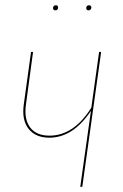

<svg xmlns="http://www.w3.org/2000/svg" viewBox="-20 -717 472 737"><path d="M192.9 -677.2Q183.6 -677.2 183.6 -686.5Q183.6 -690.9 186.5 -693.8Q189.5 -696.8 193.8 -696.8Q203.1 -696.8 203.1 -688Q203.1 -683.6 200.2 -680.4Q197.3 -677.2 192.9 -677.2ZM320.3 -677.2Q311 -677.2 311 -686.5Q311 -690.9 314 -693.8Q316.9 -696.8 321.3 -696.8Q330.6 -696.8 330.6 -688Q330.6 -683.6 327.6 -680.4Q324.7 -677.2 320.3 -677.2ZM368.2 -517.6 295.9 0H288.1L329.1 -291.5Q260.3 -188.5 169.4 -188.5Q116.7 -188.5 89.8 -222.4Q63 -256.3 71.3 -315.9L99.1 -517.6H106.9L79.6 -315.9Q71.8 -259.8 95.5 -228Q119.1 -196.3 169.9 -196.3Q263.2 -196.3 330.6 -303.7L360.4 -517.6Z"/></svg>

Font: Fira Sans Compressed Eight
Style: Italic
Weight: 100
Width: 3
Italic angle: -8°
Designer: Carrois Corporate & Edenspiekermann AG
Foundry: Carrois Corporate GbR & Edenspiekermann AG
Version: Version 4.203;PS 004.203;hotconv 1.0.88;makeotf.lib2.5.64775